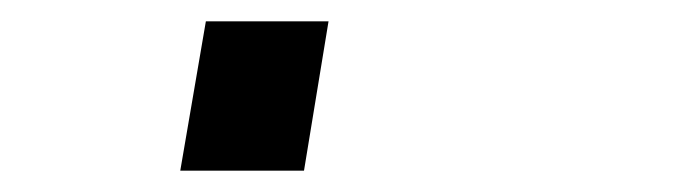

<svg xmlns="http://www.w3.org/2000/svg" viewBox="-20 60 640 180"><path d="M149 220 173 80H288L265 220Z"/></svg>

Font: Iosevka Slab HvExObl
Style: Regular
Weight: 900
Width: 7
Italic angle: -9°
Monospace: yes
Designer: Belleve Invis
Foundry: Belleve Invis
Version: Version 11.1.1; ttfautohint (v1.8.3)